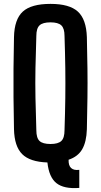

<svg xmlns="http://www.w3.org/2000/svg" viewBox="-20 -828 520 988"><path d="M388 139Q309 145 270.5 114.5Q232 84 224 8Q134 5 94 -35Q54 -75 52 -163Q50 -251 49.5 -326.5Q49 -402 49.5 -476.5Q50 -551 52 -637Q54 -729 97.5 -768.5Q141 -808 240 -808Q337 -808 380.5 -768.5Q424 -729 427 -637Q429 -550 430 -475.5Q431 -401 430 -326Q429 -251 427 -163Q425 -98 403 -60Q381 -22 333 -6Q331 53 388 46ZM240 -87Q279 -87 295.5 -102.5Q312 -118 312 -158Q315 -246 316 -323Q317 -400 316 -477Q315 -554 312 -643Q312 -682 295.5 -697.5Q279 -713 240 -713Q200 -713 183.5 -697.5Q167 -682 167 -643Q164 -555 162.5 -478.5Q161 -402 162.5 -324.5Q164 -247 167 -158Q167 -118 183.5 -102.5Q200 -87 240 -87Z"/></svg>

Font: Big Shoulders Text
Style: Bold
Weight: 700
Designer: Patric King
Foundry: XO Type Co
Version: Version 1.000; ttfautohint (v1.8.2)